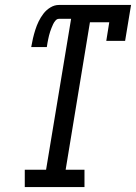

<svg xmlns="http://www.w3.org/2000/svg" viewBox="-20 -755 549 775"><path d="M80 0V-70H166L267 -679H218Q210 -679 204 -672Q198 -665 194.5 -657.5Q191 -650 188 -642.5Q185 -635 182.5 -627.5Q180 -620 178 -612Q176 -604 174.5 -596.5Q173 -589 171.5 -581Q170 -573 169 -565H106Q109 -583 113 -600Q117 -617 122.5 -634.5Q128 -652 136 -668.5Q144 -685 155.5 -700Q167 -715 183.5 -725Q200 -735 218 -735H509L485 -590H409L421 -665H343L245 -70H321V0Z"/></svg>

Font: Iosevka Slab
Style: Italic
Weight: 400
Italic angle: -9°
Monospace: yes
Designer: Belleve Invis
Foundry: Belleve Invis
Version: Version 11.1.0; ttfautohint (v1.8.3)